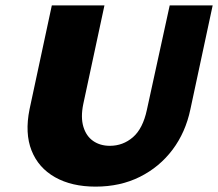

<svg xmlns="http://www.w3.org/2000/svg" viewBox="-20 -678 812 715"><path d="M336 17Q247 17 185 -18Q123 -53 97.5 -117.5Q72 -182 90 -271L173 -658H369L290 -290Q280 -241 290.5 -206Q301 -171 327 -153Q353 -135 389 -135Q438 -135 475 -167Q512 -199 527 -269L612 -658H772L689 -271Q671 -185 622.5 -120.5Q574 -56 501 -19.5Q428 17 336 17Z"/></svg>

Font: Ysabeau Black
Style: Italic
Weight: 900
Italic angle: -12°
Version: Version 2.000;gftools[0.9.27.dev2+g8671c4b]